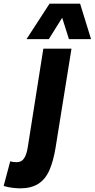

<svg xmlns="http://www.w3.org/2000/svg" viewBox="-135 -810 518 1050"><path d="M256 -544 169 -3Q157 71 135 121Q113 171 74 195.5Q35 220 -25 220Q-42 220 -67 217Q-92 214 -115 207L-79 72Q-69 75 -60.5 76Q-52 77 -44 77Q-17 77 -3 55.5Q11 34 17 -6L102 -544ZM10 -596 136 -790H303L363 -596H242L205 -713L132 -596Z"/></svg>

Font: Georama ExtraCondensed Thin
Style: Bold Italic
Weight: 700
Italic angle: -9°
Version: Version 1.001